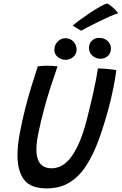

<svg xmlns="http://www.w3.org/2000/svg" viewBox="-20 -1054 692 1093"><path d="M246 18.5Q154.5 18.5 117 -31Q79.5 -80.5 79.5 -169.5Q79.5 -223 91.8 -291.2Q104 -359.5 124 -438.5Q138.5 -495 156.8 -555.2Q175 -615.5 195 -676.5Q207.5 -678 221.2 -679Q235 -680 247.5 -680Q264.5 -680 280.2 -678.8Q296 -677.5 307.5 -676Q289.5 -625 269 -561.8Q248.5 -498.5 231.5 -435Q213 -366 200 -303.5Q187 -241 187 -204Q187 -96 274 -96Q340 -96 388.8 -165.2Q437.5 -234.5 471 -360.5Q478 -388.5 488 -428.8Q498 -469 508 -513Q518 -557 525.8 -597Q533.5 -637 537.5 -664.5Q554.5 -664.5 576.5 -662.8Q598.5 -661 617 -658.8Q635.5 -656.5 642 -654.5Q637 -611 625 -551.5Q613 -492 597.5 -435Q571 -337 540.5 -254.2Q510 -171.5 470.2 -110.2Q430.5 -49 375.8 -15.2Q321 18.5 246 18.5ZM552 -719.5Q525.5 -719.5 506 -737Q486.5 -754.5 486.5 -781Q486.5 -807 503.5 -822.8Q520.5 -838.5 544.5 -838.5Q572 -838.5 591.8 -821.5Q611.5 -804.5 611.5 -777.5Q611.5 -750.5 593.5 -735Q575.5 -719.5 552 -719.5ZM353.5 -713.5Q329 -713.5 309.2 -729.2Q289.5 -745 289.5 -770.5Q289.5 -798.5 308.5 -817.5Q327.5 -836.5 352.5 -836.5Q379.5 -836.5 397.8 -817.5Q416 -798.5 416 -771.5Q416 -746 397 -729.8Q378 -713.5 353.5 -713.5ZM590.5 -1034.5Q611.5 -1022.5 629.5 -1005Q647.5 -987.5 652.5 -978.5Q634.5 -973.5 604.2 -960Q574 -946.5 541 -930.2Q508 -914 480.8 -900Q453.5 -886 442 -879L393.5 -908Q408 -921 435 -940.8Q462 -960.5 492.8 -981Q523.5 -1001.5 550.2 -1016.5Q577 -1031.5 590.5 -1034.5Z"/></svg>

Font: Grandstander
Style: Italic
Weight: 400
Italic angle: -15°
Designer: Tyler Finck
Foundry: Etcetera Type Co
Version: Version 1.200; ttfautohint (v1.8.3)